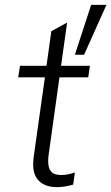

<svg xmlns="http://www.w3.org/2000/svg" viewBox="-20 -764 458 791"><path d="M116.5 -87.5Q116.5 -95.5 118.5 -115.5L165 -445.5H55L62.5 -493H171.5L191.5 -635.5L256.5 -671L231.5 -493H350.5L343.5 -445.5H225L180.5 -127.5Q178.5 -117 178.5 -99.5Q178.5 -71 190.8 -57Q203 -43 231 -43Q259.5 -43 288.5 -53.5L281.5 -3.5Q245.5 7 215.5 7Q168.5 7 142.5 -16.8Q116.5 -40.5 116.5 -87.5ZM355.5 -744H418.5L326.5 -538.5H288.5Z"/></svg>

Font: HK Grotesk Light
Style: Italic
Weight: 300
Italic angle: -16°
Designer: Alfredo Marco Pradil
Foundry: Hanken Design Co.
Version: Version 3.001